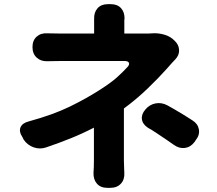

<svg xmlns="http://www.w3.org/2000/svg" viewBox="-20 -841 1040 922"><path d="M914 -159Q895 -134 867.5 -130.5Q840 -127 814 -146Q802 -155 778 -171Q754 -187 729.5 -203.5Q705 -220 691 -227Q665 -244 661.5 -268Q658 -292 678 -315Q698 -339 727 -344.5Q756 -350 784 -335Q794 -330 816 -317Q838 -304 863 -289Q888 -274 904 -263Q930 -247 935 -220Q940 -193 920 -168ZM819 -645Q839 -626 840 -601Q841 -576 822 -556Q811 -544 805 -538Q799 -532 782 -512Q743 -468 689.5 -416.5Q636 -365 575 -320V-71Q575 -55 576 -35.5Q577 -16 577 -11Q579 21 560.5 41Q542 61 510 61H495Q463 61 445.5 41Q428 21 429 -11Q430 -19 430.5 -39.5Q431 -60 431 -71V-228Q377 -200 320 -177Q263 -154 201 -133Q171 -123 141.5 -133.5Q112 -144 94 -170L88 -182Q70 -209 78.5 -229.5Q87 -250 118 -258Q235 -290 314 -328.5Q393 -367 457 -408Q512 -443 540.5 -468.5Q569 -494 592 -519Q603 -531 599 -539.5Q595 -548 579 -548Q546 -548 499.5 -548Q453 -548 406 -548Q359 -548 321.5 -548Q284 -548 269 -548Q254 -548 233.5 -547.5Q213 -547 207 -547Q176 -546 156 -564.5Q136 -583 136 -615Q136 -647 156 -665Q176 -683 207 -681Q215 -681 236 -680.5Q257 -680 266 -680H432V-728Q432 -745 432 -747.5Q432 -750 432 -748.5Q432 -747 432 -750Q431 -782 448.5 -801.5Q466 -821 498 -821H512Q544 -821 561.5 -801.5Q579 -782 578 -750Q578 -746 577.5 -747.5Q577 -749 577 -746.5Q577 -744 577 -728V-680H685Q687 -680 695.5 -680Q704 -680 711 -681Q740 -683 769.5 -674.5Q799 -666 819 -645Z"/></svg>

Font: Chiron GoRound TC EB
Style: Regular
Weight: 700
Designer: Ryoko NISHIZUKA 西塚涼子 (kana, bopomofo & ideographs); Paul D. Hunt (Latin, Greek & Cyrillic); Sandoll Communications 산돌커뮤니
Foundry: Adobe
Version: Version 1.000;hotconv 1.1.1;makeotfexe 2.6.0